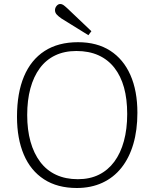

<svg xmlns="http://www.w3.org/2000/svg" viewBox="-20 -926 772 960"><path d="M364 14Q267 14 200 -29.5Q133 -73 99 -153Q65 -233 65 -342Q65 -461 100 -544Q135 -627 203 -671Q271 -715 370 -715Q465 -715 531 -672.5Q597 -630 632 -551Q667 -472 667 -362Q667 -275 646.5 -205.5Q626 -136 587 -87Q548 -38 491.5 -12Q435 14 364 14ZM369 -30Q429 -30 474.5 -52.5Q520 -75 551.5 -117.5Q583 -160 599.5 -220.5Q616 -281 616 -356Q616 -431 600 -488.5Q584 -546 552 -587Q520 -628 472.5 -649.5Q425 -671 362 -671Q302 -671 256 -649Q210 -627 179 -585Q148 -543 132 -484Q116 -425 116 -351Q116 -277 132.5 -218Q149 -159 181 -116.5Q213 -74 260.5 -52Q308 -30 369 -30ZM422 -750 288 -833Q272 -844 263.5 -853.5Q255 -863 255 -875Q255 -887 263 -896.5Q271 -906 281 -906Q289 -906 296 -901.5Q303 -897 316 -885L437 -770Z"/></svg>

Font: Literata ExtraLight
Style: Regular
Weight: 250
Designer: Latin by Veronika Burian and Jose Scaglione. Greek by Irene Vlachou. Cyrillic by Vera Evstafieva.
Foundry: TypeTogether
Version: Version 3.103;gftools[0.9.29]